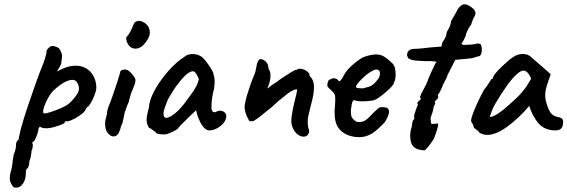

<svg xmlns="http://www.w3.org/2000/svg" viewBox="-20 -644 2645 895"><path d="M61 230Q57 230 50 230.5Q43 231 38 222Q34 217 28.5 204Q23 191 28 165Q33 148 36 131.5Q39 115 39 107Q39 103 41.5 91.5Q44 80 44 75Q49 67 52 53Q55 39 55 28Q55 16 67 6Q67 -2 70.5 -14Q74 -26 74 -30Q77 -44 87.5 -79.5Q98 -115 113.5 -160Q129 -205 144 -248Q159 -291 171 -321Q183 -349 190 -372Q197 -395 197 -405Q197 -409 199 -411.5Q201 -414 208 -422Q218 -432 231.5 -429Q245 -426 256 -418Q264 -405 267.5 -395Q271 -385 267 -363Q267 -348 260.5 -336Q254 -324 249 -317Q244 -310 246 -311Q289 -335 323 -337.5Q357 -340 380.5 -326Q404 -312 416.5 -288Q429 -264 429 -235Q429 -223 422 -204Q415 -185 406 -169Q397 -153 391 -147Q387 -147 383 -140.5Q379 -134 375 -126Q367 -116 348.5 -103.5Q330 -91 312 -83.5Q294 -76 286 -79Q286 -79 283.5 -77.5Q281 -76 281 -71Q281 -69 266 -63Q251 -57 231.5 -51.5Q212 -46 196 -46Q175 -46 166 -54Q164 -52 161.5 -48Q159 -44 159 -41Q159 -35 154.5 -21Q150 -7 144 5Q138 17 133 17Q133 17 131 20Q129 23 133 28Q133 28 132.5 39.5Q132 51 127 59Q127 67 124 83Q121 99 117 107Q117 119 113.5 130.5Q110 142 106 142Q102 143 101 154.5Q100 166 100 171Q99 196 86 213Q73 230 61 230ZM187 -115Q195 -115 217 -122Q239 -129 263.5 -139.5Q288 -150 301 -161Q327 -184 341.5 -208.5Q356 -233 339 -260Q331 -274 312 -271.5Q293 -269 271 -255Q249 -241 227 -220Q215 -207 205 -189Q195 -171 188.5 -154Q182 -137 181 -126Q180 -115 187 -115Z M484 -22Q476 -30 472.5 -44.5Q469 -59 470 -73.5Q471 -88 475 -96Q475 -104 477.5 -108.5Q480 -113 479 -117Q478 -121 481 -131Q484 -141 487 -150Q494 -166 502.5 -190.5Q511 -215 519.5 -240Q528 -265 533.5 -283.5Q539 -302 540 -306Q540 -318 556 -319Q568 -323 581.5 -312.5Q595 -302 605 -286Q613 -278 611 -264Q609 -250 598 -226Q594 -218 588.5 -200.5Q583 -183 581 -171Q577 -163 571.5 -148.5Q566 -134 562 -121Q560 -116 558 -104Q556 -92 553 -79Q550 -66 545 -58Q536 -17 518.5 -10Q501 -3 484 -22ZM588 -425Q579 -432 574 -442.5Q569 -453 568.5 -462Q568 -471 570 -472Q579 -480 588 -497.5Q597 -515 602 -529Q603 -532 606.5 -537Q610 -542 614 -543Q626 -551 644 -543Q662 -535 672 -519Q681 -500 677.5 -482.5Q674 -465 656 -443Q641 -423 621.5 -418.5Q602 -414 588 -425Z M759 -19Q751 -17 738 -17.5Q725 -18 715.5 -20.5Q706 -23 706 -26Q706 -31 701 -31Q701 -31 692 -38Q683 -45 674 -49Q665 -63 663.5 -81Q662 -99 674 -142Q676 -172 692.5 -206.5Q709 -241 734.5 -275.5Q760 -310 787.5 -337Q815 -364 837 -377Q851 -391 873.5 -392Q896 -393 914 -383Q924 -378 935 -364.5Q946 -351 956.5 -335.5Q967 -320 973 -307Q976 -296 978 -287.5Q980 -279 980.5 -267Q981 -255 978 -231Q973 -213 969.5 -192Q966 -171 966 -152Q964 -133 970.5 -125Q977 -117 990 -124Q1002 -130 1014 -127Q1026 -124 1032 -114Q1038 -104 1032 -88Q1028 -76 1015.5 -63.5Q1003 -51 986.5 -43.5Q970 -36 956 -36Q945 -36 934 -46Q923 -56 914.5 -72.5Q906 -89 900 -107L894 -130L856 -94Q843 -80 830.5 -68.5Q818 -57 815 -52Q810 -43 796 -35.5Q782 -28 759 -19ZM778 -103Q795 -113 810.5 -128.5Q826 -144 841 -163.5Q856 -183 870 -203Q887 -226 895 -242Q903 -258 907 -275Q903 -286 895.5 -298.5Q888 -311 881 -312Q864 -312 843 -291.5Q822 -271 799 -239Q795 -234 788.5 -223Q782 -212 776 -202.5Q770 -193 768 -190Q765 -186 758.5 -170Q752 -154 747 -138.5Q742 -123 742 -117Q742 -111 743.5 -104Q745 -97 753 -95Q761 -93 778 -103Z M1394 -7Q1381 -7 1368 -17Q1355 -27 1346.5 -44Q1338 -61 1338 -82Q1338 -97 1344 -129Q1350 -161 1361 -203Q1365 -221 1365 -225Q1365 -229 1357 -227Q1353 -226 1349 -224.5Q1345 -223 1341 -220Q1334 -218 1321.5 -208Q1309 -198 1294 -186Q1288 -182 1279 -174Q1270 -166 1261 -158Q1252 -150 1246 -144Q1239 -139 1224 -126.5Q1209 -114 1193 -101.5Q1177 -89 1164 -81Q1155 -78 1148 -78.5Q1141 -79 1140 -83Q1139 -87 1132.5 -98.5Q1126 -110 1122 -129Q1118 -148 1124 -170Q1125 -178 1131 -198.5Q1137 -219 1146.5 -246.5Q1156 -274 1168 -302Q1171 -310 1173 -321.5Q1175 -333 1177.5 -344.5Q1180 -356 1185 -362Q1188 -368 1194.5 -368.5Q1201 -369 1207 -365Q1218 -360 1224.5 -350Q1231 -340 1232 -323Q1241 -310 1241 -293.5Q1241 -277 1237 -262.5Q1233 -248 1229 -238.5Q1225 -229 1225 -231Q1229 -232 1238.5 -240.5Q1248 -249 1267 -260Q1289 -277 1302.5 -285.5Q1316 -294 1323.5 -298.5Q1331 -303 1336 -307Q1340 -309 1344 -311Q1348 -313 1349 -314Q1350 -315 1351 -315.5Q1352 -316 1352 -316Q1354 -316 1360.5 -318.5Q1367 -321 1373 -323Q1382 -325 1393.5 -321Q1405 -317 1414 -309.5Q1423 -302 1423 -293Q1423 -290 1425.5 -287.5Q1428 -285 1429 -283Q1435 -279 1440 -264Q1445 -249 1443 -226Q1443 -210 1436.5 -182.5Q1430 -155 1423 -128Q1415 -99 1414.5 -80.5Q1414 -62 1416.5 -51.5Q1419 -41 1421 -34Q1422 -26 1415.5 -16.5Q1409 -7 1394 -7Z M1602 -14Q1563 -30 1549 -63.5Q1535 -97 1542 -157Q1544 -188 1541.5 -198.5Q1539 -209 1528 -219Q1525 -223 1515 -231.5Q1505 -240 1506 -245Q1505 -252 1508.5 -262Q1512 -272 1515 -272Q1521 -274 1527.5 -277.5Q1534 -281 1538 -279Q1542 -279 1549.5 -275.5Q1557 -272 1557 -268Q1561 -261 1569.5 -271.5Q1578 -282 1588 -302Q1598 -318 1613.5 -332.5Q1629 -347 1645 -359Q1661 -371 1672 -377Q1677 -379 1690 -383Q1703 -387 1717.5 -389Q1732 -391 1740 -390Q1758 -389 1775.5 -377Q1793 -365 1804 -353Q1817 -344 1821 -326.5Q1825 -309 1824 -290Q1823 -271 1816 -257Q1813 -247 1796 -230.5Q1779 -214 1759 -198.5Q1739 -183 1724 -177Q1711 -174 1692 -172.5Q1673 -171 1657 -172Q1641 -173 1635 -176Q1628 -180 1623.5 -170.5Q1619 -161 1616 -133Q1615 -119 1616.5 -110Q1618 -101 1620 -97Q1627 -87 1636 -80Q1645 -73 1665 -76Q1684 -79 1703.5 -100.5Q1723 -122 1739 -135Q1743 -142 1755 -144Q1767 -146 1783 -142Q1794 -135 1793.5 -122Q1793 -109 1779 -83Q1776 -76 1763.5 -63.5Q1751 -51 1736.5 -38.5Q1722 -26 1712 -20Q1682 -4 1654 -4.5Q1626 -5 1602 -14ZM1671 -232Q1688 -236 1699.5 -239.5Q1711 -243 1721.5 -252Q1732 -261 1747 -282Q1751 -293 1751 -302Q1751 -311 1748 -314Q1740 -322 1729.5 -319.5Q1719 -317 1708 -309Q1701 -306 1688 -295.5Q1675 -285 1663 -272.5Q1651 -260 1644 -250Q1637 -240 1641 -238Q1639 -234 1652.5 -233Q1666 -232 1671 -232Z M1957 57Q1913 54 1900.5 30Q1888 6 1894 -34Q1900 -53 1901.5 -68.5Q1903 -84 1910 -88Q1910 -88 1911.5 -91Q1913 -94 1910 -97Q1910 -110 1919 -133Q1921 -139 1924.5 -147.5Q1928 -156 1928 -156Q1923 -164 1928 -169Q1933 -174 1938.5 -178.5Q1944 -183 1939 -189Q1937 -193 1944 -207.5Q1951 -222 1960 -238Q1969 -254 1972 -263Q1972 -265 1977 -277Q1982 -289 1989 -305Q1996 -321 2002.5 -334Q2009 -347 2011 -351Q2021 -356 2003 -358Q1985 -360 1965 -359Q1934 -360 1915.5 -362Q1897 -364 1885 -371Q1873 -385 1880 -400Q1887 -415 1907 -416Q1920 -417 1927.5 -417Q1935 -417 1947.5 -418.5Q1960 -420 1987 -423L2038 -427L2041 -444Q2049 -457 2053 -463.5Q2057 -470 2059 -476.5Q2061 -483 2063 -495Q2063 -495 2072 -511.5Q2081 -528 2083 -546Q2095 -566 2104 -582.5Q2113 -599 2115 -603Q2130 -623 2142.5 -624Q2155 -625 2170 -615Q2179 -610 2186.5 -603Q2194 -596 2196 -585.5Q2198 -575 2188 -561Q2186 -557 2182 -546.5Q2178 -536 2176 -529Q2170 -522 2161.5 -506.5Q2153 -491 2150 -475Q2142 -458 2138.5 -451Q2135 -444 2131 -444Q2133 -434 2143 -434.5Q2153 -435 2176 -436Q2195 -438 2202.5 -440.5Q2210 -443 2220 -438Q2225 -431 2226 -419Q2227 -407 2224 -396Q2221 -385 2214 -382Q2209 -382 2193.5 -376.5Q2178 -371 2155 -370L2102 -365L2085 -331Q2078 -318 2073 -307.5Q2068 -297 2066 -295Q2066 -289 2059.5 -277Q2053 -265 2046 -251Q2040 -234 2032.5 -220Q2025 -206 2025 -206Q2021 -206 2021 -200Q2026 -188 2018 -182Q2013 -179 2009.5 -173.5Q2006 -168 2006 -168Q2010 -164 2007.5 -158Q2005 -152 2001 -145Q2001 -137 1996.5 -122Q1992 -107 1987 -94Q1988 -76 1989 -71Q1990 -66 1994 -67Q1999 -66 2006.5 -67Q2014 -68 2018 -68Q2032 -75 2003 2Q1987 27 1974.5 42Q1962 57 1957 57Z M2214 -26Q2210 -34 2199 -41Q2188 -48 2188 -52Q2188 -56 2185 -63Q2182 -70 2178 -74Q2173 -80 2180.5 -103Q2188 -126 2203 -159Q2218 -192 2237 -227Q2245 -235 2253 -248Q2261 -261 2265 -265Q2265 -269 2268 -272.5Q2271 -276 2275 -276L2281 -289Q2282 -293 2292 -305Q2302 -317 2317 -331.5Q2332 -346 2347 -359Q2362 -372 2372 -378Q2393 -392 2415.5 -392.5Q2438 -393 2454 -380Q2457 -377 2466.5 -368.5Q2476 -360 2488 -350Q2500 -340 2510 -331L2547 -298L2530 -248Q2517 -208 2523.5 -178Q2530 -148 2542 -126Q2547 -115 2558 -107.5Q2569 -100 2583 -98Q2591 -97 2598 -92Q2605 -87 2605 -76Q2605 -57 2598 -48Q2591 -39 2581 -37Q2548 -33 2518.5 -47Q2489 -61 2465 -107Q2461 -113 2454.5 -129.5Q2448 -146 2447 -151Q2443 -146 2435 -136.5Q2427 -127 2421 -121Q2350 -49 2299 -26.5Q2248 -4 2214 -26ZM2263 -100Q2268 -97 2285 -105Q2302 -113 2327 -133Q2361 -162 2387 -186.5Q2413 -211 2434 -241L2456 -277Q2446 -300 2437 -307.5Q2428 -315 2420 -315Q2407 -315 2386.5 -296Q2366 -277 2341.5 -242.5Q2317 -208 2289 -161Q2277 -140 2270 -120Q2263 -100 2263 -100Z"/></svg>

Font: Caveat SemiBold
Style: Regular
Weight: 600
Designer: Pablo Impallari
Foundry: Pablo Impallari
Version: Version 2.000